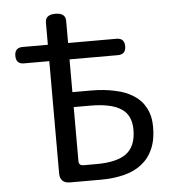

<svg xmlns="http://www.w3.org/2000/svg" viewBox="-51 -747 716 794"><g transform="rotate(-5 307.0 -350.0)"><path d="M208 0Q166 0 166 -42V-507H61Q28 -507 28 -541Q28 -575 61 -575H166V-667Q166 -700 208 -700Q250 -700 250 -667V-575H451Q484 -575 484 -541Q484 -507 451 -507H250V-371H328Q382 -371 426 -361Q471 -352 503 -331Q535 -311 552 -278Q570 -245 570 -198Q570 -145 553 -107Q537 -70 506 -46Q476 -22 432 -11Q389 0 334 0ZM250 -85Q250 -66 269 -66H324Q407 -66 447 -95Q488 -125 488 -194Q488 -256 446 -282Q405 -309 317 -309H250Z"/></g></svg>

Font: Swei Gothic CJK TC Regular
Style: Regular
Weight: 400
Version: Version 2.129